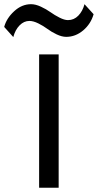

<svg xmlns="http://www.w3.org/2000/svg" viewBox="-95 -887 462 907"><path d="M182.1 -629.9V0H89.8V-629.9ZM304.2 -867.2 347.2 -819.8Q334 -773.9 297.9 -743.4Q261.7 -712.9 217.8 -712.9Q197.3 -712.9 172.6 -724.6Q147.9 -736.3 128.9 -750.5Q109.9 -764.6 86.2 -776.4Q62.5 -788.1 43.9 -788.1Q18.1 -788.1 -2.4 -767.3Q-22.9 -746.6 -32.2 -711.9L-75.2 -759.8Q-64.5 -800.3 -28.3 -833.7Q7.8 -867.2 51.8 -867.2Q72.8 -867.2 98.1 -855.5Q123.5 -843.8 143.3 -829.6Q163.1 -815.4 186.3 -803.7Q209.5 -792 226.1 -792Q254.4 -792 274.9 -813Q295.4 -834 304.2 -867.2Z"/></svg>

Font: Sinkin Sans 400 Regular
Style: Regular
Weight: 400
Designer: Keith Bates
Foundry: K-Type
Version: Sinkin Sans (version 1.0)  by Keith Bates   •   © 2014   www